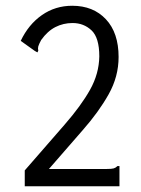

<svg xmlns="http://www.w3.org/2000/svg" viewBox="-20 -647 490 667"><path d="M66 -55Q146 -147 204 -213.5Q262 -280 293 -335.5Q324 -391 325 -451Q325 -516 298 -541.5Q271 -567 232 -567Q200 -567 172.5 -553Q145 -539 123 -508Q115 -493 113 -486Q111 -479 113 -471L110 -465L101 -470L52 -505Q79 -562 125.5 -594.5Q172 -627 231 -627Q304 -627 348 -580Q392 -533 392 -449Q392 -381 357.5 -319.5Q323 -258 267.5 -195Q212 -132 150 -60H351Q368 -60 375 -62Q382 -64 388 -70H395V0H66Z"/></svg>

Font: Inconsolata SemiCondensed
Style: Regular
Weight: 400
Width: 4
Monospace: yes
Designer: Raph Levien, Cyreal, Brenton Simpson
Foundry: Raph Levien, Cyreal, Google
Version: Version 3.001; ttfautohint (v1.8.2.53-6de2)